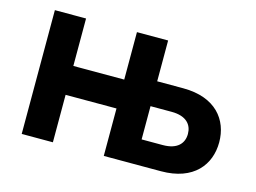

<svg xmlns="http://www.w3.org/2000/svg" viewBox="-79 -675 1079 809"><g transform="rotate(15 461.0 -270.0)"><path d="M205 0V-207H427V0H676.5C819 0 882 -83.5 882 -181C882 -278.5 819 -362 676.5 -362H563V-540H427V-333H205V-540H69V0ZM563 -108.5V-253.5H655C720 -253.5 745.5 -221 745.5 -181C745.5 -141 720 -108.5 655 -108.5Z"/></g></svg>

Font: Vela Sans ExtBd
Style: Regular
Weight: 800
Designer: Principal design: Mikhail Sharanda - project Manrope.
Design modification: Ravid Balaliev
Foundry: Mikhail Sharanda
Version: Version 1.001